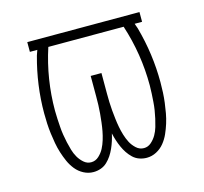

<svg xmlns="http://www.w3.org/2000/svg" viewBox="-84 -623 768 724"><g transform="rotate(-15 300.0 -261.0)"><path d="M404 8Q389 8 375 3Q361 -2 350.5 -12Q340 -22 332 -34Q324 -46 318 -59.5Q312 -73 307.5 -87Q303 -101 300 -115Q297 -101 292.5 -87Q288 -73 282 -59.5Q276 -46 268 -34Q260 -22 249.5 -12Q239 -2 225 3Q211 8 196 8Q176 8 158 -1.5Q140 -11 127.5 -26.5Q115 -42 107 -60Q99 -78 93 -97Q87 -116 83.5 -135.5Q80 -155 77.5 -174.5Q75 -194 74 -214Q73 -234 73 -254Q73 -309 80.5 -363.5Q88 -418 103 -472L110 -492H81V-530H519V-492H490L497 -472Q512 -418 519.5 -363.5Q527 -309 527 -254Q527 -234 526 -214Q525 -194 522.5 -174.5Q520 -155 516.5 -135.5Q513 -116 507 -97Q501 -78 493 -60Q485 -42 472.5 -26.5Q460 -11 442 -1.5Q424 8 404 8ZM197 -30Q214 -30 227 -42Q240 -54 247.5 -68.5Q255 -83 260 -99.5Q265 -116 268 -132Q271 -148 273 -165Q275 -182 276.5 -198.5Q278 -215 278.5 -231.5Q279 -248 279 -265V-345H321V-265Q321 -248 321.5 -231.5Q322 -215 323.5 -198.5Q325 -182 327 -165Q329 -148 332 -132Q335 -116 340 -99.5Q345 -83 352.5 -68.5Q360 -54 373 -42Q386 -30 403 -30Q403 -30 403 -30Q403 -30 403 -30Q419 -30 431.5 -41Q444 -52 452 -66Q460 -80 464.5 -95.5Q469 -111 472.5 -126.5Q476 -142 478.5 -158Q481 -174 482 -189.5Q483 -205 484 -221Q485 -237 485 -253Q485 -314 475.5 -374Q466 -434 447 -492H153Q134 -434 124.5 -374Q115 -314 115 -253Q115 -237 116 -221Q117 -205 118 -189.5Q119 -174 121.5 -158Q124 -142 127.5 -126.5Q131 -111 135.5 -95.5Q140 -80 148 -66Q156 -52 168.5 -41Q181 -30 197 -30Z"/></g></svg>

Font: Iosevka Curly Slab XLtEx
Style: Regular
Weight: 200
Width: 7
Monospace: yes
Designer: Belleve Invis
Foundry: Belleve Invis
Version: Version 11.1.0; ttfautohint (v1.8.3)